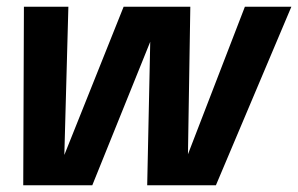

<svg xmlns="http://www.w3.org/2000/svg" viewBox="-20 -550 885 570"><path d="M49 0 51 -530H183L171 -90L347 -530H545L538 -92L707 -530H845L621 0H417L426 -426L254 0Z"/></svg>

Font: Radio Canada Big SemiBold
Style: Italic
Weight: 600
Italic angle: -12°
Designer: Étienne Aubert Bonn
Foundry: Coppers and Brasses
Version: Version 1.001